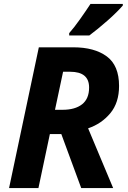

<svg xmlns="http://www.w3.org/2000/svg" viewBox="-20 -954 649 974"><path d="M26 0 177 -714H352Q459 -714 521.5 -668Q584 -622 584 -518Q584 -433 539.5 -379.5Q495 -326 427 -303L554 0H392L291 -274H233L175 0ZM259 -397H297Q361 -397 396.5 -425Q432 -453 432 -510Q432 -590 336 -590H300ZM331 -774V-786Q356 -814 386 -856.5Q416 -899 439 -934H603V-926Q592 -913 571.5 -892.5Q551 -872 526 -850Q501 -828 476.5 -808Q452 -788 433 -774Z"/></svg>

Font: Noto IKEA Latin
Style: Bold Italic
Weight: 700
Italic angle: -12°
Designer: Monotype Design Team
Foundry: Monotype Imaging Inc.
Version: Version 1.0